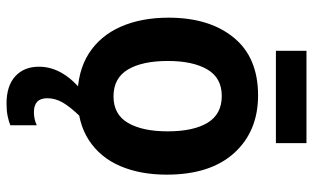

<svg xmlns="http://www.w3.org/2000/svg" viewBox="-210 -540 982 603"><g transform="rotate(90 281.5 -238.0)"><path d="M284 10Q203 10 147.5 -25.5Q92 -61 63.5 -125.5Q35 -190 35 -276Q35 -404 97.5 -480.5Q160 -557 279 -557Q392 -557 460 -482Q528 -407 528 -270Q528 -187 501 -124Q474 -61 419.5 -25.5Q365 10 284 10ZM282 -103Q339 -103 365.5 -148.5Q392 -194 392 -273Q392 -354 365 -398.5Q338 -443 281 -443Q224 -443 197.5 -397.5Q171 -352 171 -274Q171 -193 198 -148Q225 -103 282 -103ZM305 233Q249 233 219 205.5Q189 178 189 131Q189 50 282 -17L347 0Q315 33 301.5 56.5Q288 80 288 105Q288 147 332 147Q344 147 354.5 144.5Q365 142 373 138V221Q361 226 344 229.5Q327 233 305 233ZM139 -613V-709H429V-613Z"/></g></svg>

Font: Noto Sans Mono SemiCondensed
Style: Bold
Weight: 700
Width: 4
Designer: Monotype Design Team
Foundry: Monotype Imaging Inc.
Version: Version 2.014